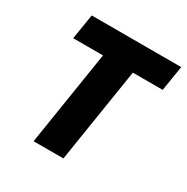

<svg xmlns="http://www.w3.org/2000/svg" viewBox="-161 -843 954 981"><g transform="rotate(30 315.5 -352.5)"><path d="M167 0 255 -557H79L103 -705H631L607 -557H431L343 0Z"/></g></svg>

Font: Nunito Sans 7pt Condensed Black
Style: Italic
Weight: 900
Width: 3
Italic angle: -9°
Designer: Vernon Adams
Foundry: Vernon Adams
Version: Version 3.101;gftools[0.9.27]